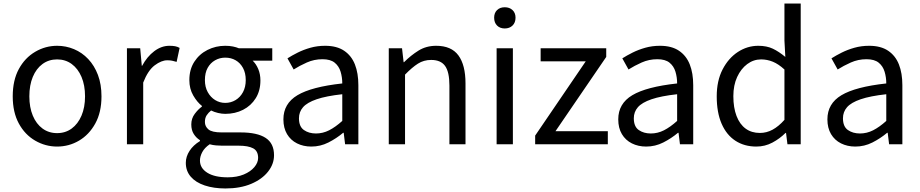

<svg xmlns="http://www.w3.org/2000/svg" viewBox="-20 -816 5204 1086"><path d="M303 13Q237 13 179 -20.5Q121 -54 86.5 -117.5Q52 -181 52 -271Q52 -362 86.5 -425.5Q121 -489 179 -523Q237 -557 303 -557Q353 -557 398.5 -538Q444 -519 479 -482Q514 -445 534 -392Q554 -339 554 -271Q554 -181 519 -117.5Q484 -54 427 -20.5Q370 13 303 13ZM303 -63Q350 -63 385.5 -89Q421 -115 441 -162Q461 -209 461 -271Q461 -334 441 -381Q421 -428 385.5 -454Q350 -480 303 -480Q256 -480 220.5 -454Q185 -428 165.5 -381Q146 -334 146 -271Q146 -209 165.5 -162Q185 -115 220.5 -89Q256 -63 303 -63Z M698 0V-543H773L782 -444H784Q812 -496 852.5 -526.5Q893 -557 938 -557Q957 -557 970.5 -554.5Q984 -552 996 -545L979 -466Q965 -470 954 -472.5Q943 -475 926 -475Q893 -475 855 -446.5Q817 -418 790 -349V0Z M1255 250Q1189 250 1138 233Q1087 216 1059 183.5Q1031 151 1031 105Q1031 70 1052 37.5Q1073 5 1111 -18V-23Q1090 -36 1076 -58Q1062 -80 1062 -112Q1062 -146 1081.5 -172Q1101 -198 1122 -213V-217Q1095 -238 1073 -276Q1051 -314 1051 -363Q1051 -423 1079 -466.5Q1107 -510 1153.5 -533.5Q1200 -557 1254 -557Q1278 -557 1297.5 -553Q1317 -549 1331 -543H1520V-473H1409Q1429 -454 1441 -425Q1453 -396 1453 -361Q1453 -303 1426.5 -260.5Q1400 -218 1355 -195Q1310 -172 1254 -172Q1235 -172 1213.5 -177Q1192 -182 1174 -191Q1159 -179 1149 -164Q1139 -149 1139 -126Q1139 -101 1159 -84Q1179 -67 1234 -67H1341Q1435 -67 1482.5 -36Q1530 -5 1530 62Q1530 112 1496 155Q1462 198 1400.5 224Q1339 250 1255 250ZM1254 -234Q1286 -234 1312.5 -250Q1339 -266 1354.5 -295Q1370 -324 1370 -363Q1370 -403 1354.5 -431.5Q1339 -460 1313 -475Q1287 -490 1254 -490Q1223 -490 1196.5 -475Q1170 -460 1154.5 -432Q1139 -404 1139 -363Q1139 -324 1155 -295Q1171 -266 1197 -250Q1223 -234 1254 -234ZM1268 187Q1320 187 1358.5 171Q1397 155 1418.5 129.5Q1440 104 1440 77Q1440 38 1412 23Q1384 8 1330 8H1236Q1221 8 1202.5 6.5Q1184 5 1166 0Q1137 20 1124 44.5Q1111 69 1111 92Q1111 135 1152.5 161Q1194 187 1268 187Z M1741 13Q1696 13 1660 -5Q1624 -23 1603.5 -57.5Q1583 -92 1583 -141Q1583 -230 1662.5 -277.5Q1742 -325 1916 -344Q1916 -379 1906.5 -410.5Q1897 -442 1873 -461.5Q1849 -481 1804 -481Q1757 -481 1715.5 -462.5Q1674 -444 1641 -423L1606 -486Q1631 -502 1664 -518.5Q1697 -535 1736 -546Q1775 -557 1819 -557Q1885 -557 1926.5 -529Q1968 -501 1987.5 -451.5Q2007 -402 2007 -334V0H1932L1924 -65H1921Q1883 -33 1837.5 -10Q1792 13 1741 13ZM1767 -61Q1806 -61 1841.5 -79Q1877 -97 1916 -132V-283Q1825 -273 1771 -254.5Q1717 -236 1694 -209.5Q1671 -183 1671 -147Q1671 -100 1699 -80.5Q1727 -61 1767 -61Z M2179 0V-543H2254L2263 -464H2265Q2304 -503 2347.5 -530Q2391 -557 2447 -557Q2533 -557 2573 -502.5Q2613 -448 2613 -344V0H2522V-332Q2522 -409 2497.5 -443Q2473 -477 2419 -477Q2377 -477 2344 -456Q2311 -435 2271 -394V0Z M2789 0V-543H2881V0ZM2835 -655Q2808 -655 2791.5 -671.5Q2775 -688 2775 -716Q2775 -743 2791.5 -759Q2808 -775 2835 -775Q2862 -775 2879 -759Q2896 -743 2896 -716Q2896 -688 2879 -671.5Q2862 -655 2835 -655Z M3007 0V-49L3293 -469H3038V-543H3409V-494L3122 -74H3418V0Z M3635 13Q3590 13 3554 -5Q3518 -23 3497.5 -57.5Q3477 -92 3477 -141Q3477 -230 3556.5 -277.5Q3636 -325 3810 -344Q3810 -379 3800.5 -410.5Q3791 -442 3767 -461.5Q3743 -481 3698 -481Q3651 -481 3609.5 -462.5Q3568 -444 3535 -423L3500 -486Q3525 -502 3558 -518.5Q3591 -535 3630 -546Q3669 -557 3713 -557Q3779 -557 3820.5 -529Q3862 -501 3881.5 -451.5Q3901 -402 3901 -334V0H3826L3818 -65H3815Q3777 -33 3731.5 -10Q3686 13 3635 13ZM3661 -61Q3700 -61 3735.5 -79Q3771 -97 3810 -132V-283Q3719 -273 3665 -254.5Q3611 -236 3588 -209.5Q3565 -183 3565 -147Q3565 -100 3593 -80.5Q3621 -61 3661 -61Z M4258 13Q4190 13 4139.5 -20Q4089 -53 4061.5 -116.5Q4034 -180 4034 -271Q4034 -359 4067 -423Q4100 -487 4153.5 -522Q4207 -557 4269 -557Q4317 -557 4351.5 -540.5Q4386 -524 4422 -494L4417 -587V-796H4509V0H4434L4426 -64H4423Q4391 -32 4349 -9.5Q4307 13 4258 13ZM4278 -64Q4316 -64 4350 -82.5Q4384 -101 4417 -138V-423Q4383 -454 4351 -467Q4319 -480 4285 -480Q4242 -480 4206.5 -453.5Q4171 -427 4149.5 -380.5Q4128 -334 4128 -272Q4128 -207 4146 -160Q4164 -113 4197.5 -88.5Q4231 -64 4278 -64Z M4818 13Q4773 13 4737 -5Q4701 -23 4680.5 -57.5Q4660 -92 4660 -141Q4660 -230 4739.5 -277.5Q4819 -325 4993 -344Q4993 -379 4983.5 -410.5Q4974 -442 4950 -461.5Q4926 -481 4881 -481Q4834 -481 4792.5 -462.5Q4751 -444 4718 -423L4683 -486Q4708 -502 4741 -518.5Q4774 -535 4813 -546Q4852 -557 4896 -557Q4962 -557 5003.5 -529Q5045 -501 5064.5 -451.5Q5084 -402 5084 -334V0H5009L5001 -65H4998Q4960 -33 4914.5 -10Q4869 13 4818 13ZM4844 -61Q4883 -61 4918.5 -79Q4954 -97 4993 -132V-283Q4902 -273 4848 -254.5Q4794 -236 4771 -209.5Q4748 -183 4748 -147Q4748 -100 4776 -80.5Q4804 -61 4844 -61Z"/></svg>

Font: Noto Sans HK
Style: Regular
Weight: 400
Designer: Ryoko NISHIZUKA 西塚涼子 (kana, bopomofo & ideographs); Paul D. Hunt (Latin, Greek & Cyrillic); Sandoll Communications 산돌커뮤니
Foundry: Adobe
Version: Version 2.004-H2;hotconv 1.0.118;makeotfexe 2.5.65603